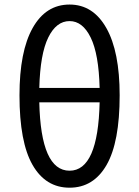

<svg xmlns="http://www.w3.org/2000/svg" viewBox="-20 -829 622 861"><path d="M426.8 -370.1H156.2Q163.1 -63.5 292 -63.5Q419.9 -63.5 426.8 -370.1ZM156.2 -434.6H426.8Q422.9 -586.9 386.7 -660.6Q350.6 -734.4 292 -734.4Q232.4 -734.4 196.3 -660.6Q160.2 -586.9 156.2 -434.6ZM292 -808.6Q397.5 -808.6 457 -703.1Q516.6 -597.7 516.6 -401.4Q516.6 -191.4 458 -89.4Q399.4 12.7 292 12.7Q184.6 12.7 126 -89.4Q67.4 -191.4 67.4 -401.4Q67.4 -598.6 126.5 -703.6Q185.5 -808.6 292 -808.6Z"/></svg>

Font: irohakakuC Regular
Style: Regular
Weight: 400
Designer: [Source Han Sans]
Ryoko NISHIZUKA Ë•øÂ°öÊ∂ºÂ≠ê (kana & ideographs); Paul D. Hunt (Latin, Greek & Cyrillic); Wenlong ZHAN
Version: Version 1.001.20160904